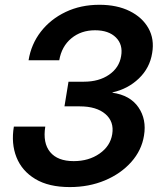

<svg xmlns="http://www.w3.org/2000/svg" viewBox="-20 -759 664 791"><path d="M267.6 11.7Q180.7 11.7 125.5 -21.5Q70.3 -54.7 47.9 -111.1Q25.4 -167.5 37.1 -237.3H166.5Q155.8 -169.9 186.5 -132.6Q217.3 -95.2 283.7 -95.2Q345.7 -95.2 390.1 -126.2Q434.6 -157.2 442.4 -206.5Q450.7 -257.8 414.1 -289.3Q377.4 -320.8 308.6 -320.8H245.6L262.2 -422.4H325.7Q387.7 -422.4 429.4 -451.2Q471.2 -480 479 -527.8Q487.3 -575.2 457.5 -604.7Q427.7 -634.3 371.6 -634.3Q314 -634.3 273.9 -601.1Q233.9 -567.9 224.1 -510.7H97.7Q108.4 -577.1 148.4 -628.7Q188.5 -680.2 250.5 -709.7Q312.5 -739.3 389.6 -739.3Q461.9 -739.3 514.2 -713.4Q566.4 -687.5 591.6 -642.6Q616.7 -597.7 606.9 -540.5Q597.2 -479 552.2 -435.8Q507.3 -392.6 443.4 -378.4V-377Q516.1 -366.7 550.3 -316.9Q584.5 -267.1 573.2 -200.2Q563.5 -139.6 520.8 -91.6Q478 -43.5 412.4 -15.9Q346.7 11.7 267.6 11.7Z"/></svg>

Font: Inter Display Semi Bold
Style: Italic
Weight: 600
Italic angle: -9.39999°
Designer: Rasmus Andersson
Foundry: rsms
Version: Version 4.000;git-4fc901f